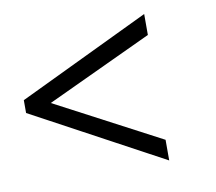

<svg xmlns="http://www.w3.org/2000/svg" viewBox="-59 -578 681 604"><g transform="rotate(-10 281.0 -276.5)"><path d="M435.1 -43 17.6 -268.1V-309.1L437.5 -510.3V-443.4L99.6 -285.6L435.1 -108.9Z"/></g></svg>

Font: Ride Light
Style: Regular
Weight: 300
Version: Version 3.000